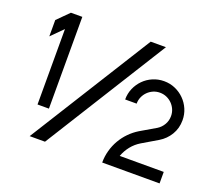

<svg xmlns="http://www.w3.org/2000/svg" viewBox="-117 -868 1181 1035"><g transform="rotate(20 473.5 -351.0)"><path d="M669.4 -701.7 231 0H143.1L582 -701.7ZM124.5 -607.4 58.6 -541.5V-635.3L124.5 -701.2H189.9V-174.8H124.5ZM723.6 -526.4Q757.8 -526.4 787.6 -513.4Q817.4 -500.5 839.8 -478Q862.3 -455.6 875.2 -425.8Q888.2 -396 888.2 -361.8Q888.2 -315.9 866 -279.1Q843.8 -242.2 807.1 -220.2L718.8 -168Q689.5 -150.4 668.5 -124.3Q647.5 -98.1 635.7 -65.9H888.2V0H559.1Q559.1 -35.6 568.4 -69.1Q577.6 -102.5 594.5 -131.6Q611.3 -160.6 634.8 -184.6Q658.2 -208.5 687 -226.1L775.4 -277.8Q796.4 -291 809.3 -313Q822.3 -335 822.3 -361.8Q822.3 -382.3 814.5 -400.1Q806.6 -418 793.2 -431.4Q779.8 -444.8 762 -452.6Q744.1 -460.4 723.6 -460.4Q703.1 -460.4 685.3 -452.6Q667.5 -444.8 654.1 -431.4Q640.6 -418 632.8 -400.1Q625 -382.3 625 -361.8H559.1Q559.1 -396 572 -425.8Q585 -455.6 607.2 -478Q629.4 -500.5 659.4 -513.4Q689.5 -526.4 723.6 -526.4Z"/></g></svg>

Font: Aeronef
Style: Regular
Weight: 400
Designer: Peter Wiegel - CAT-Fonts Germany
Foundry: CAT-Fonts, Peter Wiegel
Version: Version 0.002